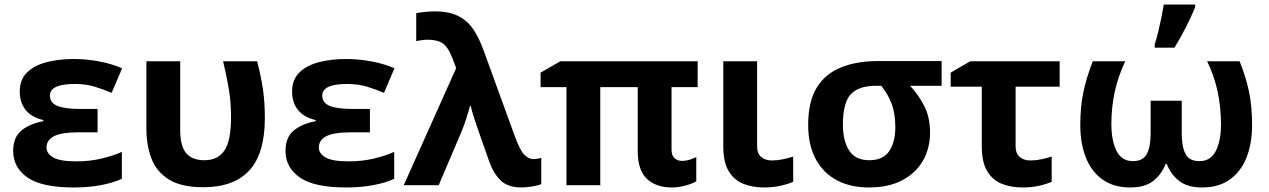

<svg xmlns="http://www.w3.org/2000/svg" viewBox="-20 -816 5590 846"><path d="M410 -336V-233H328Q251 -233 218 -216Q185 -199 185 -166Q185 -139 215 -122Q245 -105 316 -105Q377 -105 430 -118Q483 -131 517 -147V-28Q480 -11 426 -0.5Q372 10 305 10Q164 10 101 -34Q38 -78 38 -151Q38 -211 74.5 -241Q111 -271 171 -282V-287Q119 -299 93 -331.5Q67 -364 67 -413Q67 -465 99 -496.5Q131 -528 185 -542Q239 -556 305 -556Q362 -556 419 -545Q476 -534 518 -515L472 -407Q436 -422 397.5 -434Q359 -446 309 -446Q200 -446 200 -395Q200 -363 232.5 -349.5Q265 -336 335 -336Z M876 9Q778 9 723.5 -25.5Q669 -60 647 -118.5Q625 -177 625 -249V-546H774V-244Q774 -173 800 -141.5Q826 -110 881 -110Q940 -110 969 -153Q998 -196 998 -300Q998 -365 988.5 -422.5Q979 -480 963 -546H1113Q1130 -481 1138.5 -423.5Q1147 -366 1147 -296Q1147 -139 1078.5 -65Q1010 9 876 9Z M1610 -336V-233H1528Q1451 -233 1418 -216Q1385 -199 1385 -166Q1385 -139 1415 -122Q1445 -105 1516 -105Q1577 -105 1630 -118Q1683 -131 1717 -147V-28Q1680 -11 1626 -0.5Q1572 10 1505 10Q1364 10 1301 -34Q1238 -78 1238 -151Q1238 -211 1274.5 -241Q1311 -271 1371 -282V-287Q1319 -299 1293 -331.5Q1267 -364 1267 -413Q1267 -465 1299 -496.5Q1331 -528 1385 -542Q1439 -556 1505 -556Q1562 -556 1619 -545Q1676 -534 1718 -515L1672 -407Q1636 -422 1597.5 -434Q1559 -446 1509 -446Q1400 -446 1400 -395Q1400 -363 1432.5 -349.5Q1465 -336 1535 -336Z M1759 0 1990 -516 1973 -561Q1952 -613 1928 -627Q1904 -641 1864 -641Q1851 -641 1837.5 -639Q1824 -637 1814 -635V-758Q1828 -761 1852.5 -763.5Q1877 -766 1895 -766Q1958 -766 1999 -745.5Q2040 -725 2066 -686Q2092 -647 2112 -591L2249 -214Q2272 -152 2291 -133.5Q2310 -115 2331 -115Q2345 -115 2365 -120V-5Q2353 1 2325.5 5.5Q2298 10 2279 10Q2218 10 2186.5 -20.5Q2155 -51 2137 -101L2090 -234Q2079 -266 2069 -296.5Q2059 -327 2054 -349H2051Q2044 -323 2034 -292Q2024 -261 2014 -237L1913 0Z M2985 -107Q3002 -107 3018 -112Q3034 -117 3048 -124V-17Q3031 -7 3001 1.5Q2971 10 2940 10Q2871 10 2830.5 -28Q2790 -66 2790 -150V-432H2625V0H2476V-432H2362V-496L2449 -546H3054V-432H2939V-156Q2939 -131 2952.5 -119Q2966 -107 2985 -107Z M3316 -546V-171Q3316 -140 3334 -124.5Q3352 -109 3381 -109Q3406 -109 3429 -114Q3452 -119 3475 -126V-15Q3453 -5 3419.5 2.5Q3386 10 3347 10Q3296 10 3255.5 -6Q3215 -22 3191 -61.5Q3167 -101 3167 -171V-546Z M4078 -232Q4078 -163 4047 -108.5Q4016 -54 3956 -22Q3896 10 3808 10Q3728 10 3668 -21.5Q3608 -53 3574.5 -114.5Q3541 -176 3541 -266Q3541 -367 3578 -428.5Q3615 -490 3684.5 -518.5Q3754 -547 3849 -547H4129V-438H3990Q4026 -400 4052 -350Q4078 -300 4078 -232ZM3694 -266Q3694 -196 3721.5 -153Q3749 -110 3810 -110Q3871 -110 3898 -150Q3925 -190 3925 -255Q3925 -315 3909 -358Q3893 -401 3863 -438H3839Q3763 -438 3728.5 -400.5Q3694 -363 3694 -266Z M4649 -546V-434H4455V-171Q4455 -140 4473 -124.5Q4491 -109 4520 -109Q4545 -109 4568 -114Q4591 -119 4614 -126V-15Q4592 -5 4558.5 2.5Q4525 10 4486 10Q4435 10 4394.5 -6Q4354 -22 4330 -61.5Q4306 -101 4306 -171V-434H4169V-496L4255 -546Z M5442 -546Q5471 -474 5484 -409.5Q5497 -345 5497 -265Q5497 -184 5472.5 -122Q5448 -60 5399 -25Q5350 10 5277 10Q5213 10 5176.5 -18Q5140 -46 5121 -93H5116Q5097 -46 5060.5 -18Q5024 10 4960 10Q4887 10 4838 -25Q4789 -60 4764.5 -122Q4740 -184 4740 -265Q4740 -345 4753.5 -409.5Q4767 -474 4795 -546H4938Q4907 -480 4892 -412Q4877 -344 4877 -270Q4877 -197 4899.5 -151.5Q4922 -106 4972 -106Q5017 -106 5033.5 -138Q5050 -170 5050 -228V-372H5187V-228Q5187 -170 5203.5 -138Q5220 -106 5265 -106Q5315 -106 5337.5 -151.5Q5360 -197 5360 -268Q5360 -342 5345.5 -411Q5331 -480 5299 -546ZM5068 -606V-621Q5076 -645 5083.5 -676Q5091 -707 5097.5 -739Q5104 -771 5108 -796H5246V-784Q5230 -745 5207 -699Q5184 -653 5155 -606Z"/></svg>

Font: Noto IKEA Arabic
Style: Bold
Weight: 700
Designer: Monotype Design Team
Foundry: Monotype Imaging Inc.
Version: Version 1.200